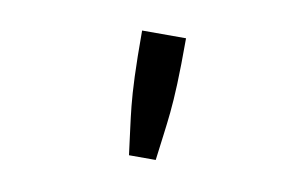

<svg xmlns="http://www.w3.org/2000/svg" viewBox="-41 -734 633 396"><g transform="rotate(10 275.0 -536.0)"><path d="M229 -665H321Q321 -605 319.5 -569Q318 -533 315.5 -508.5Q313 -484 310 -461.5Q307 -439 303 -407H247Q243 -439 240 -461.5Q237 -484 234.5 -508Q232 -532 230.5 -568.5Q229 -605 229 -665Z"/></g></svg>

Font: Inconsolata SemiExpanded Medium
Style: Regular
Weight: 500
Width: 6
Monospace: yes
Designer: Raph Levien, Cyreal, Brenton Simpson
Foundry: Raph Levien, Cyreal, Google
Version: Version 3.001; ttfautohint (v1.8.2.53-6de2)